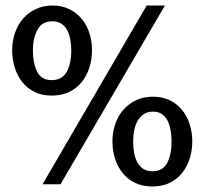

<svg xmlns="http://www.w3.org/2000/svg" viewBox="-20 -667 745 695"><path d="M134 0 511 -647H577L199 0ZM676 -155Q676 -122 666.5 -92.5Q657 -63 639 -40.5Q621 -18 594 -5Q567 8 531 8Q496 8 469 -5Q442 -18 424 -40.5Q406 -63 396.5 -92.5Q387 -122 387 -155Q387 -188 397 -217.5Q407 -247 426 -269Q445 -291 472 -304Q499 -317 534 -317Q568 -317 594.5 -304Q621 -291 639 -269Q657 -247 666.5 -217.5Q676 -188 676 -155ZM601 -155Q601 -176 597.5 -195.5Q594 -215 586.5 -230Q579 -245 566 -254Q553 -263 534 -263Q515 -263 501.5 -254.5Q488 -246 479 -231Q470 -216 466 -196.5Q462 -177 462 -155Q462 -133 465.5 -113.5Q469 -94 477.5 -79Q486 -64 499 -55.5Q512 -47 531 -47Q569 -47 585 -77Q601 -107 601 -155ZM313 -485Q313 -452 303.5 -422Q294 -392 275.5 -369.5Q257 -347 230 -334Q203 -321 167 -321Q132 -321 105.5 -334Q79 -347 61 -369.5Q43 -392 33.5 -422Q24 -452 24 -485Q24 -518 34 -547.5Q44 -577 63 -599Q82 -621 109 -634Q136 -647 170 -647Q204 -647 230.5 -634Q257 -621 275.5 -599Q294 -577 303.5 -547.5Q313 -518 313 -485ZM238 -485Q238 -505 234.5 -524Q231 -543 223.5 -557.5Q216 -572 202.5 -581Q189 -590 170 -590Q132 -590 115.5 -559Q99 -528 99 -485Q99 -440 114 -408.5Q129 -377 167 -377Q205 -377 221.5 -407Q238 -437 238 -485Z"/></svg>

Font: Mukta Mahee Medium
Style: Regular
Weight: 500
Designer: Shuchita Grover, Noopur Datye, Girish Dalvi, Yashodeep Gholap
Foundry: Ek Type
Version: Version 2.538;PS 1.000;hotconv 16.6.51;makeotf.lib2.5.65220;